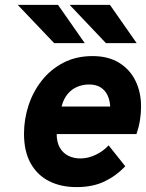

<svg xmlns="http://www.w3.org/2000/svg" viewBox="-20 -752 596 784"><path d="M292.5 12Q228.5 12 180.2 -12.5Q132 -37 105 -85.5Q78 -134 78 -206Q78 -265 96.5 -321.5Q115 -378 151 -423.5Q187 -469 239 -496Q291 -523 358 -523Q422 -523 466.2 -495.8Q510.5 -468.5 533.2 -422Q556 -375.5 556 -317Q556 -289.5 551.5 -261Q547 -232.5 537 -204.5H211.5Q211.5 -171.5 224 -149.5Q236.5 -127.5 258.5 -116.2Q280.5 -105 308.5 -105Q339.5 -105 371 -120Q402.5 -135 423.5 -158.5L491.5 -73Q454 -33.5 406.2 -10.8Q358.5 12 292.5 12ZM231.5 -317H430Q428.5 -344 418.5 -364.2Q408.5 -384.5 389.8 -395.8Q371 -407 344.5 -407Q317.5 -407 294.8 -397.2Q272 -387.5 255.5 -367.2Q239 -347 231.5 -317ZM201 -576 52.5 -732H217L326 -576ZM412.5 -576 264.5 -732H429L538 -576Z"/></svg>

Font: Overpass ExtraBold
Style: Italic
Weight: 800
Italic angle: -10°
Designer: Delve Withrington, Dave Bailey, Thomas Jockin
Foundry: Delve Fonts LLC
Version: Version 4.000